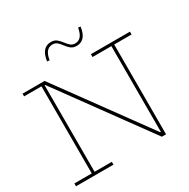

<svg xmlns="http://www.w3.org/2000/svg" viewBox="-208 -1159 1331 1350"><g transform="rotate(-30 458.0 -483.5)"><path d="M724 0 176 -752H206L754 0ZM27 -730V-752H206L205 -725H191V-23H331V0H27V-23H168V-730ZM582 -729V-752H899V-729H758V0H727L718 -33H735V-729ZM597.5 -959 616.5 -956.5Q608.5 -902 585.5 -877Q562.5 -852 526 -852Q500 -852 482.5 -864.5Q465 -877 447 -901.5Q430 -925 415.8 -935.8Q401.5 -946.5 381 -946.5Q353 -946.5 334.8 -926Q316.5 -905.5 309 -859.5L289.5 -862Q297.5 -916.5 320.5 -941.8Q343.5 -967 380 -967Q406.5 -967 423.8 -954.5Q441 -942 459.5 -917Q476.5 -894 490.8 -883.2Q505 -872.5 525.5 -872.5Q553.5 -872.5 571.5 -893Q589.5 -913.5 597.5 -959Z"/></g></svg>

Font: Hepta Slab ExtraLight ExtraLight
Style: Regular
Weight: 250
Version: Version 1.102